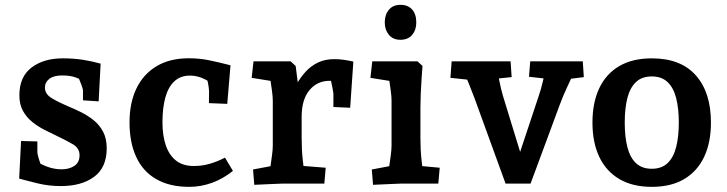

<svg xmlns="http://www.w3.org/2000/svg" viewBox="-20 -742 2938 776"><path d="M226.5 10Q177.5 10 134.3 -0.4Q91 -10.8 57.5 -20.2L65.1 -172.1L131 -170.4V-127.2Q131 -121.5 134.7 -107.7Q138.5 -93.9 144.2 -78.5Q150 -63.1 155.5 -51.1L118.2 -96.6Q138.1 -80.8 168.1 -69.3Q198.1 -57.7 228.7 -57.7Q259.8 -57.7 280.6 -71.6Q301.5 -85.5 301.5 -114.5Q301.5 -143.2 274.5 -159Q247.6 -174.7 210.7 -192.2Q186.4 -203.5 159.5 -217.4Q132.5 -231.2 109.8 -249.6Q87.1 -268.1 72.7 -294Q58.3 -319.9 58.3 -356.7Q58.3 -431.5 107.2 -468.8Q156.2 -506.2 233.3 -506.2Q279 -506.2 316.6 -500.1Q354.3 -494 386.7 -484.7L378.7 -332.3L315.4 -336.5V-376.6Q315.4 -382 309.2 -398.6Q303.1 -415.3 295.6 -433.1Q288.2 -450.9 284.2 -459.6L327.7 -410.5Q305.9 -422 284.4 -429.5Q262.9 -437.1 231.7 -437.1Q197.4 -437.1 179.5 -423.4Q161.6 -409.7 161.6 -387.9Q161.6 -361.8 188.9 -345.4Q216.1 -329 253 -313.2Q279.6 -302.5 307.2 -288.8Q334.7 -275.1 358.3 -256.3Q381.8 -237.5 396.5 -209.9Q411.3 -182.3 411.3 -142.6Q411.3 -64.9 360.5 -27.5Q309.8 10 226.5 10Z M745.1 13.2Q665.9 13.2 611.9 -17.7Q557.9 -48.6 530.7 -107.3Q503.5 -165.9 503.5 -247.3Q503.5 -326.5 531.5 -384.6Q559.5 -442.7 613.1 -474.6Q666.6 -506.5 742.6 -506.5Q787.3 -506.5 827.3 -498Q867.3 -489.6 911.6 -478.1L898.5 -322.2L824.4 -325.2L825 -371.9Q824.4 -387.5 820.5 -407.3Q816.5 -427.1 809.6 -445.6L858.5 -392Q834.6 -408.5 806.2 -422.5Q777.8 -436.5 748 -436.5Q709.1 -436.5 684.3 -413Q659.5 -389.5 648.1 -347.4Q636.6 -305.2 636.6 -247.3Q636.6 -194.5 650.1 -154.7Q663.6 -115 691.4 -93Q719.2 -71.1 763.2 -71.1Q796.4 -71.1 827 -79.8Q857.7 -88.5 889.3 -104.9L921.4 -51.3Q881.9 -19.5 836.8 -3.1Q791.6 13.2 745.1 13.2Z M1007.7 5 1002.7 -57 1124.9 -80 1066.5 -29Q1069.1 -41.5 1072.6 -65.3Q1076.1 -89.1 1079.3 -113.8Q1082.5 -138.5 1082.5 -152.5V-336.3Q1082.5 -350.5 1079.1 -376.5Q1075.8 -402.5 1071.5 -428.2Q1067.2 -453.9 1065.2 -465.2L1123.6 -407.1L997.1 -427.4L1004.6 -494H1154.7L1175 -475.4L1196.6 -305.6L1153.9 -355.5Q1165.5 -378.6 1180.2 -404.1Q1194.8 -429.6 1215.3 -452.2Q1235.8 -474.8 1264.4 -488.9Q1293 -503 1331.9 -503Q1350.8 -503 1370.2 -500.2Q1389.5 -497.4 1408.1 -493L1395.3 -306.5L1327.5 -309.5V-363.5Q1327.5 -367.2 1324.7 -381.8Q1322 -396.5 1318.4 -412.6Q1314.8 -428.8 1311.7 -436.6L1348.5 -413.2Q1340.5 -414.1 1330.6 -414.7Q1320.7 -415.4 1312 -415.4Q1262.3 -415.4 1230.7 -377.5Q1199.2 -339.5 1199.2 -270.5V-182.5Q1199.2 -135.8 1203.8 -94.5Q1208.4 -53.2 1212 -31.4L1154.6 -75.4L1296.3 -64.1L1290.9 0H1124.1Q1117.3 0 1096.7 1Q1076.1 2 1051.7 3Q1027.4 4 1007.7 5Z M1487.7 5 1482.7 -57 1604.9 -80 1546.5 -29Q1549.1 -41.5 1552.6 -65.3Q1556.1 -89.1 1559.3 -113.8Q1562.5 -138.5 1562.5 -152.5V-336.3Q1562.5 -350.5 1559.3 -375.5Q1556.2 -400.5 1552 -426.9Q1547.9 -453.4 1544.9 -471.5L1603.6 -407.1L1477.1 -427.4L1484.6 -494H1667.5L1687.7 -475.4Q1686.1 -456.5 1684 -425.9Q1681.8 -395.3 1680.5 -363.1Q1679.2 -330.9 1679.2 -306.3V-182.5Q1679.2 -135.8 1683.8 -94.5Q1688.4 -53.2 1692 -31.4L1634.6 -75.4L1757.2 -64.1L1751.5 0H1604.1Q1597.3 0 1576.7 1Q1556.1 2 1531.7 3Q1507.4 4 1487.7 5ZM1598.1 -581.2Q1568.3 -581.2 1551.7 -601.4Q1535.1 -621.5 1535.1 -651.4Q1535.1 -682.4 1551.7 -702.4Q1568.3 -722.5 1598.5 -722.5Q1628.7 -722.5 1645.6 -703.7Q1662.5 -685 1662.5 -651.3Q1662.5 -620.9 1645.8 -601Q1629.1 -581.2 1598.1 -581.2Z M2023.3 0 1898.3 -344Q1887.5 -372.8 1873.8 -406.6Q1860.1 -440.5 1844.5 -475.5L1914.7 -415.4L1800.4 -427.4L1805.4 -494H2043.6L2047.9 -430.3L1945.3 -419.9L1986.1 -478.5Q1992.5 -443.6 1999 -411.3Q2005.4 -378.9 2013.5 -352.2L2097.3 -79.1L2066 -79.4L2156.9 -352.9Q2167.5 -383.5 2174.3 -414.1Q2181.1 -444.7 2188.7 -478.2L2227.1 -419.5L2118 -431.7L2123 -494H2335.4L2339.6 -430.3L2239.5 -417.7L2311.3 -474Q2292.6 -433 2274.6 -395Q2256.5 -357 2242.5 -319L2124.4 0Z M2614.3 13.2Q2536.4 13.2 2482.8 -18.5Q2429.3 -50.3 2401.9 -108.4Q2374.5 -166.5 2374.5 -246.6Q2374.5 -327.1 2401.9 -385.2Q2429.3 -443.4 2482.8 -474.8Q2536.4 -506.2 2614.3 -506.2Q2731.5 -506.2 2792.4 -437.3Q2853.4 -368.4 2853.4 -246.6Q2853.4 -166.5 2826 -108.2Q2798.5 -49.9 2745.5 -18.4Q2692.5 13.2 2614.3 13.2ZM2614.3 -59.9Q2654.3 -59.9 2678.3 -82.9Q2702.3 -105.9 2712.9 -148Q2723.5 -190 2723.5 -246.6Q2723.5 -303.6 2712.9 -345.4Q2702.3 -387.1 2678.3 -410.1Q2654.3 -433.1 2614.3 -433.1Q2574.3 -433.1 2550.3 -410.3Q2526.3 -387.5 2515.6 -345.7Q2505 -304 2505 -246.6Q2505 -189.6 2515.6 -147.6Q2526.3 -105.5 2550.3 -82.7Q2574.3 -59.9 2614.3 -59.9Z"/></svg>

Font: Andada Pro
Style: Regular
Weight: 400
Designer: Carolina Giovagnoli
Foundry: Huerta Tipografica
Version: Version 3.003